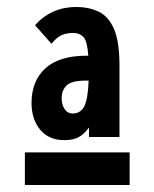

<svg xmlns="http://www.w3.org/2000/svg" viewBox="-20 -658 440 548"><path d="M164 -258Q119 -258 94.5 -288Q70 -318 70 -364Q70 -427 109.5 -463Q149 -499 227 -499Q229 -499 232 -499Q229 -541 218 -552.5Q207 -564 189 -564Q171 -564 156.5 -558Q142 -552 127 -533L80 -586Q102 -611 131.5 -624.5Q161 -638 198 -638Q234 -638 262 -624.5Q290 -611 305.5 -575Q321 -539 321 -470V-267H234V-294Q220 -275 204.5 -266.5Q189 -258 164 -258ZM156 -378Q156 -359 164.5 -346.5Q173 -334 187 -334Q210 -334 220.5 -354.5Q231 -375 233 -428Q227 -428 226 -428Q184 -428 170 -414Q156 -400 156 -378ZM51 -223H350V-130H51Z"/></svg>

Font: Inconsolata Condensed ExtraBold
Style: Regular
Weight: 800
Width: 3
Monospace: yes
Designer: Raph Levien, Cyreal, Brenton Simpson
Foundry: Raph Levien, Cyreal, Google
Version: Version 3.001; ttfautohint (v1.8.2.53-6de2)